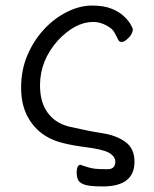

<svg xmlns="http://www.w3.org/2000/svg" viewBox="-20 -506 556 691"><path d="M464 76Q464 165 350 165Q302 165 284 158.5Q266 152 261 141.5Q256 131 256 113Q256 102 259.5 94.5Q263 87 269 87Q281 91 293.5 95Q306 99 319.5 101Q333 103 367 103Q395 103 395 76Q395 57 372.5 44Q350 31 284 23Q192 11 154 -11Q109 -35 82.5 -80.5Q56 -126 56 -190Q56 -254 78.5 -307Q101 -360 138 -400Q175 -440 221 -463Q267 -486 310.5 -486Q354 -486 382 -474.5Q410 -463 426.5 -447Q443 -431 450.5 -417.5Q458 -404 458 -401Q458 -385 443 -370Q428 -355 419 -355Q410 -355 407 -360Q400 -374 393 -387Q386 -400 375 -407Q346 -427 315 -427Q251 -427 188 -360Q124 -288 124 -199Q124 -147 144 -112Q172 -64 230 -50Q300 -34 349 -26.5Q398 -19 431 4.5Q464 28 464 76Z"/></svg>

Font: LXGW WenKai
Style: Regular
Weight: 400
Designer: LXGW / Fontworks Inc.
Foundry: LXGW / Fontworks Inc.
Version: Version 1.520; June 14, 2025